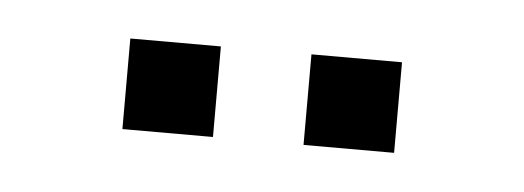

<svg xmlns="http://www.w3.org/2000/svg" viewBox="-24 -597 360 132"><g transform="rotate(5 156.0 -531.0)"><path d="M62.5 -562.5H125V-500H62.5ZM187.5 -562.5H250V-500H187.5Z"/></g></svg>

Font: Pixel Operator
Style: Regular
Weight: 400
Designer: Jayvee Enaguas (HarvettFox96)
Version: 2016.04.25